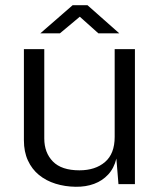

<svg xmlns="http://www.w3.org/2000/svg" viewBox="-20 -705 608 735"><path d="M270 10Q228.5 9.5 192.5 -1.8Q156.5 -13 129.2 -35.2Q102 -57.5 86.8 -90.8Q71.5 -124 71.5 -168V-517H149.5V-175Q149.5 -120.5 182.5 -86.8Q215.5 -53 284 -53Q345 -53 382 -84.8Q419 -116.5 419 -181V-517H496.5V0H433.5L425.5 -98Q416.5 -61 394.2 -37Q372 -13 340.2 -1.2Q308.5 10.5 270 10ZM356.5 -577.5 285.5 -641 209.5 -577.5H134.5L258 -685H315L436.5 -577.5Z"/></svg>

Font: Public Sans Light
Style: Regular
Weight: 300
Designer: The Public Sans Project Authors: Dan O. Williams and USWDS (Libre Franklin designed by Pablo Impallari and Rodrigo Fuenz
Version: Version 1.007